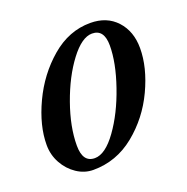

<svg xmlns="http://www.w3.org/2000/svg" viewBox="-88 -503 583 600"><g transform="rotate(-20 204.0 -203.5)"><path d="M14 -109Q14 -173 48.5 -246.5Q83 -320 142 -370.5Q201 -421 272 -421Q327 -421 359.5 -385.5Q392 -350 392 -294Q392 -230 358 -157.5Q324 -85 263 -35.5Q202 14 125 14Q96 14 70.5 -3Q45 -20 29.5 -48Q14 -76 14 -109ZM306 -334Q306 -388 266 -388Q232 -388 193.5 -337Q155 -286 128.5 -211.5Q102 -137 102 -75Q102 -19 142 -19Q177 -19 215.5 -72.5Q254 -126 280 -201.5Q306 -277 306 -334Z"/></g></svg>

Font: EB Garamond Medium
Style: Italic
Weight: 500
Italic angle: -17.2°
Designer: Georg Duffner and Octavio Pardo
Foundry: Georg Duffner
Version: Version 1.000